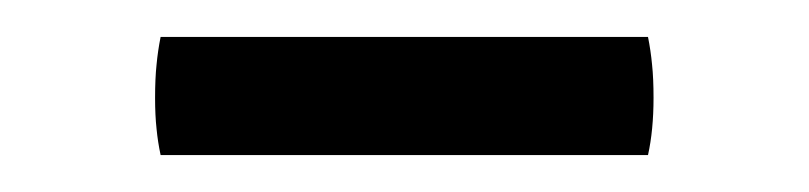

<svg xmlns="http://www.w3.org/2000/svg" viewBox="-20 -662 438 104"><path d="M67 -578Q65.5 -585 64.8 -592.2Q64 -599.5 64 -609Q64 -619.5 64.8 -627Q65.5 -634.5 67 -642H331Q332.5 -634.5 333.2 -627Q334 -619.5 334 -609Q334 -591.5 331 -578Z"/></svg>

Font: Signika Negative Light Light
Style: Regular
Weight: 300
Version: Version 2.001